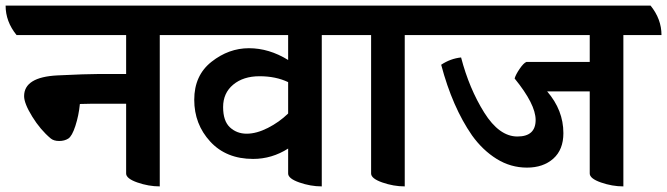

<svg xmlns="http://www.w3.org/2000/svg" viewBox="-69 -645 2380 685"><path d="M262 -275 216 -274Q212 -233 200 -196Q188 -159 174.5 -150.5Q161 -142 142 -142Q123 -142 112 -151Q75 -182 46 -229Q17 -276 17 -302Q17 -370 136 -376Q239 -381 283 -381H381V-520H-10Q-49 -568 -49 -625H600Q639 -577 639 -520H501V20Q461 20 421 6Q381 -8 381 -26V-275Z M1216 -520H1079V20Q1039 20 999 6Q959 -8 959 -26V-115Q901 -78 834 -78Q738 -78 681 -140Q624 -202 624 -289Q624 -376 685.5 -424.5Q747 -473 819 -473Q891 -473 959 -431V-520H579Q540 -568 540 -625H1177Q1216 -577 1216 -520ZM959 -352Q915 -373 857 -373Q799 -373 763 -343Q727 -313 727 -263Q727 -213 751.5 -190.5Q776 -168 811 -168Q846 -168 886.5 -188.5Q927 -209 959 -240Z M1512 -520H1375V20Q1335 20 1295 6Q1255 -8 1255 -26V-520H1157Q1118 -568 1118 -625H1473Q1512 -577 1512 -520Z M2291 -520H2155V20Q2115 20 2075 6Q2035 -8 2035 -26V-319H1883Q1941 -252 1941 -170Q1941 -111 1905 -79Q1869 -47 1811 -47Q1753 -47 1703 -78Q1653 -109 1615 -162Q1545 -263 1505 -414Q1538 -436 1576 -440Q1605 -329 1658.5 -243.5Q1712 -158 1777 -158Q1842 -158 1842 -217Q1842 -273 1767 -365Q1771 -379 1785 -399.5Q1799 -420 1809 -424H2035V-520H1453Q1414 -568 1414 -625H2252Q2291 -577 2291 -520Z"/></svg>

Font: Karma
Style: Bold
Weight: 700
Designer: Joana Correia
Foundry: Indian Type Foundry
Version: Version 1.202;PS 1.0;hotconv 1.0.78;makeotf.lib2.5.61930; tt